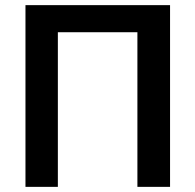

<svg xmlns="http://www.w3.org/2000/svg" viewBox="-20 -727 760 747"><path d="M641.6 0H514.6V-601.6H205.1V0H79.1V-707H641.6Z"/></svg>

Font: WEMIX Pretendard SemiBold
Style: Regular
Weight: 600
Designer: Base glyphs from Inter by Rasmus Andersson; Hangeul glyphs from Noto Sans CJK(Source Han Sans) by Jang Soo-young and Kan
Foundry: Kil Hyung-jin
Version: Version 1.000